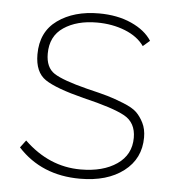

<svg xmlns="http://www.w3.org/2000/svg" viewBox="-44 -569 563 621"><g transform="rotate(5 237.5 -259.0)"><path d="M238 10Q113 10 36 -74L54 -98Q135 -20 237 -20Q310 -20 355 -51Q400 -82 400 -137Q400 -186 362 -207Q324 -228 227 -251Q136 -274 101 -297.5Q66 -321 66 -379Q66 -452 119 -490Q172 -528 253 -528Q313 -528 358.5 -507.5Q404 -487 425 -454L403 -435Q382 -465 340.5 -481.5Q299 -498 249 -498Q184 -498 141.5 -469.5Q99 -441 99 -384Q99 -339 127.5 -320.5Q156 -302 235 -282Q281 -271 303.5 -264.5Q326 -258 356 -246Q386 -234 399.5 -221Q413 -208 423 -188Q433 -168 433 -141Q433 -72 379.5 -31Q326 10 238 10Z"/></g></svg>

Font: Raleway-v4020 ExtraLight
Style: Regular
Weight: 275
Designer: Matt McInerney, Pablo Impallari, Rodrigo Fuenzalida
Foundry: Matt McInerney, Pablo Impallari, Rodrigo Fuenzalida
Version: Version 4.020;PS 004.020;hotconv 1.0.88;makeotf.lib2.5.64775